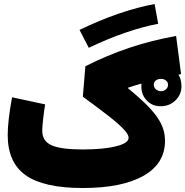

<svg xmlns="http://www.w3.org/2000/svg" viewBox="-20 -943 930 963"><path d="M40.5 -455.1C25.9 -375.5 18.6 -312.5 18.6 -266.1C18.6 -173.8 48.8 -106.4 108.9 -64C168.9 -21.5 264.2 0 394.5 0C526.4 0 628.4 -20.5 700.2 -61.5C772 -102.5 807.6 -160.6 807.6 -236.3C807.6 -320.3 762.2 -385.3 622.1 -500.5L621.6 -502.9C643.6 -510.3 666 -517.1 689.5 -523.9C689 -519.5 689 -515.1 689 -510.7C689 -481 698.2 -457 716.8 -438.5C734.9 -419.4 757.8 -410.2 785.6 -410.2C815.4 -410.2 840.3 -419.9 860.4 -439.9C880.4 -459.5 890.1 -482.9 890.1 -510.7C890.1 -533.2 885.3 -552.2 875 -568.4L888.2 -571.3L863.3 -762.7C697.3 -732.4 558.1 -686 408.2 -610.8L395.5 -458C453.6 -415.5 499.5 -381.3 533.2 -354.5C599.6 -301.3 625 -272 625 -252C625 -233.9 604 -219.7 562.5 -209.5C521 -198.7 464.8 -193.4 395 -193.4C320.3 -193.4 268.1 -200.7 237.8 -214.8C207 -229 191.9 -252.9 191.9 -287.6C191.9 -299.8 193.4 -319.3 196.3 -345.7C199.2 -372.1 202.6 -396.5 206.5 -419.4ZM755.4 -922.9C699.7 -912.6 639.6 -896.5 574.7 -874.5C509.8 -852.1 444.3 -824.7 378.9 -793L425.3 -703.1C547.9 -762.2 669.4 -804.2 773.4 -823.7ZM787.6 -547.4C807.6 -547.4 822.8 -535.2 822.8 -517.6C822.8 -499.5 807.1 -485.8 787.6 -485.8C767.6 -485.8 751.5 -499.5 751.5 -517.6C751.5 -526.9 754.9 -534.2 761.7 -539.6C765.6 -542.5 770 -544.4 774.9 -545.9C775.4 -545.9 776.4 -545.9 777.3 -546.4C780.8 -546.9 784.2 -547.4 787.6 -547.4Z"/></svg>

Font: Estedad Black
Style: Regular
Weight: 900
Designer: Amin Abedi
Version: Version 7.3